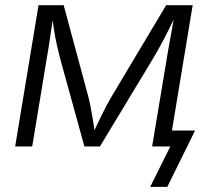

<svg xmlns="http://www.w3.org/2000/svg" viewBox="-20 -566 804 742"><path d="M38.6 0 128.9 -545.9H226.1L318.8 -201.7Q325.2 -178.7 329.3 -157.5Q333.5 -136.2 336.7 -116.7Q339.8 -97.2 342.8 -78.6Q345.7 -60.1 347.7 -42.5H335.9Q344.2 -61 353 -79.6Q361.8 -98.1 371.3 -117.7Q380.9 -137.2 391.8 -158Q402.8 -178.7 416.5 -201.7L622.1 -545.9H724.6L634.3 0H567.9L622.1 -325.2Q625.5 -347.7 629.9 -372.1Q634.3 -396.5 638.7 -421.1Q643.1 -445.8 647.5 -470.2Q651.9 -494.6 656.2 -517.1H663.6Q647.5 -481.9 632.3 -451.7Q617.2 -421.4 600.8 -391.4Q584.5 -361.3 563 -325.7L366.2 0H306.2L216.3 -325.7Q207 -360.8 200.2 -390.6Q193.4 -420.4 188.7 -450.9Q184.1 -481.4 179.2 -517.1H187.5Q184.1 -493.2 180.7 -469Q177.2 -444.8 173.6 -421.1Q169.9 -397.5 166.3 -373.5Q162.6 -349.6 158.2 -325.2L104.5 0ZM560.5 156.2 638.2 0H596.7L606.4 -61.5H733.9L626.5 156.2Z"/></svg>

Font: Inter Light
Style: Italic
Weight: 300
Italic angle: -9.3988°
Designer: Rasmus Andersson
Foundry: rsms
Version: Version 4.001;git-66647c0bb